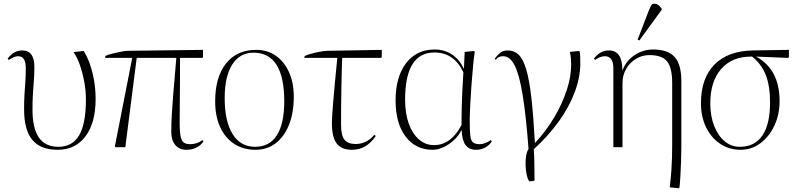

<svg xmlns="http://www.w3.org/2000/svg" viewBox="-20 -788 4279 1028"><path d="M289 14Q197 14 153 -39Q109 -92 109 -203Q109 -247 111 -281Q113 -315 115.5 -348.5Q118 -382 118 -424Q118 -487 77 -487Q57 -487 27 -467L21 -474Q53 -518 99 -518Q164 -518 164 -430Q164 -399 162.5 -374.5Q161 -350 159 -326Q157 -302 155.5 -272Q154 -242 154 -199Q154 -2 292 -2Q368 -2 404 -64Q440 -126 440 -256Q440 -301 431.5 -348Q423 -395 408.5 -437.5Q394 -480 374 -509L427 -515L431 -511Q460 -462 476 -395Q492 -328 492 -258Q492 -131 438 -58.5Q384 14 289 14Z M979 14Q940 14 918.5 -11.5Q897 -37 897 -83Q897 -125 900 -176.5Q903 -228 907.5 -282.5Q912 -337 916.5 -388Q921 -439 924 -478H712L651 0H599L595 -4L688 -478H543L544 -488Q554 -494 577.5 -500Q601 -506 626.5 -511Q652 -516 668 -516L1067 -521V-482L1063 -478H944Q944 -389 943.5 -326.5Q943 -264 942.5 -216.5Q942 -169 942 -126Q942 -61 953 -38.5Q964 -16 997 -16Q1036 -16 1064 -38L1069 -31Q1056 -10 1032 2Q1008 14 979 14Z M1348 14Q1282 14 1233.5 -18Q1185 -50 1158.5 -108Q1132 -166 1132 -245Q1132 -375 1190 -448Q1248 -521 1351 -521Q1412 -521 1457 -489.5Q1502 -458 1527.5 -401.5Q1553 -345 1553 -270Q1553 -184 1527.5 -120Q1502 -56 1456 -21Q1410 14 1348 14ZM1346 -2Q1423 -2 1462.5 -64Q1502 -126 1502 -245Q1502 -506 1337 -506Q1264 -506 1223.5 -442.5Q1183 -379 1183 -263Q1183 -138 1225.5 -70Q1268 -2 1346 -2Z M1865 14Q1808 14 1782.5 -20Q1757 -54 1757 -130Q1757 -156 1764 -242Q1771 -328 1786 -478H1610L1611 -488Q1636 -499 1672 -507Q1708 -515 1733 -516L2024 -521V-482L2020 -478H1812Q1811 -456 1810 -416Q1809 -376 1808 -325.5Q1807 -275 1806.5 -221.5Q1806 -168 1806 -119Q1806 -64 1824 -40.5Q1842 -17 1884 -17Q1943 -17 1984 -66L1992 -60Q1942 14 1865 14Z M2296 14Q2205 14 2151.5 -57Q2098 -128 2098 -250Q2098 -376 2154 -449.5Q2210 -523 2307 -523Q2359 -523 2399.5 -496.5Q2440 -470 2462 -422H2464L2468 -510L2518 -515L2522 -511Q2517 -480 2512.5 -431Q2508 -382 2504 -327.5Q2500 -273 2497.5 -222.5Q2495 -172 2495 -136Q2495 -84 2498.5 -58.5Q2502 -33 2514 -24.5Q2526 -16 2549 -16Q2562 -16 2578 -22Q2594 -28 2608 -38L2613 -31Q2600 -10 2577.5 2Q2555 14 2529 14Q2492 14 2473 -11Q2454 -36 2452 -90H2450Q2435 -60 2409 -36.5Q2383 -13 2353.5 0.5Q2324 14 2296 14ZM2304 -11Q2395 -11 2451 -119Q2451 -169 2452 -209Q2453 -249 2455 -293.5Q2457 -338 2461 -401Q2411 -507 2306 -507Q2149 -507 2149 -254Q2149 -181 2168.5 -126.5Q2188 -72 2223 -41.5Q2258 -11 2304 -11Z M2814 183Q2805 171 2800 147.5Q2795 124 2794 97Q2793 70 2797 46Q2801 22 2810 10Q2796 -173 2778 -282Q2760 -391 2735 -439Q2710 -487 2674 -487Q2645 -487 2635 -467L2629 -474Q2648 -499 2663 -508.5Q2678 -518 2698 -518Q2733 -518 2757 -495Q2781 -472 2797.5 -416.5Q2814 -361 2825 -265Q2836 -169 2844 -22Q2903 -85 2946.5 -158Q2990 -231 3014 -304Q3038 -377 3038 -441Q3038 -459 3036.5 -476.5Q3035 -494 3031 -510L3080 -515L3084 -511Q3086 -501 3086.5 -486.5Q3087 -472 3087 -448Q3087 -375 3057.5 -295.5Q3028 -216 2972 -138Q2916 -60 2838 11Q2840 36 2841 84Q2842 132 2842 179Q2840 180 2831 181.5Q2822 183 2814 183Z M3614 220 3566 215Q3572 162 3574.5 125.5Q3577 89 3578 57Q3579 25 3579 -15V-342Q3579 -425 3552 -459Q3525 -493 3457 -493Q3418 -493 3385 -473Q3352 -453 3332.5 -419Q3313 -385 3313 -344V0H3264V-423Q3264 -487 3218 -487Q3194 -487 3166 -467L3160 -474Q3193 -518 3240 -518Q3312 -518 3312 -414H3314Q3333 -463 3378 -493Q3423 -523 3477 -523Q3556 -523 3592 -483Q3628 -443 3628 -354V-1Q3628 36 3626.5 76.5Q3625 117 3623 153.5Q3621 190 3618 216ZM3403 -571 3394 -576 3454 -732Q3462 -751 3466.5 -759.5Q3471 -768 3486 -768Q3495 -768 3503.5 -762Q3512 -756 3523 -741V-736Z M3946 14Q3884 14 3836 -18Q3788 -50 3760.5 -106.5Q3733 -163 3733 -235Q3733 -369 3805.5 -442.5Q3878 -516 4013 -518L4204 -521V-482L4200 -478L4028 -485Q4154 -417 4154 -247Q4154 -174 4126 -115Q4098 -56 4051 -21Q4004 14 3946 14ZM3941 -2Q4021 -2 4062 -62.5Q4103 -123 4103 -239Q4103 -328 4080 -386.5Q4057 -445 4007 -485H4001Q3899 -485 3841 -418.5Q3783 -352 3783 -234Q3783 -167 3803.5 -114.5Q3824 -62 3859.5 -32Q3895 -2 3941 -2Z"/></svg>

Font: Display Extralight
Style: Regular
Weight: 200
Designer: Latin by Veronika Burian and Jose Scaglione. Greek by Irene Vlachou. Cyrillic by Vera Evstafieva.
Foundry: TypeTogether
Version: Version 3.002